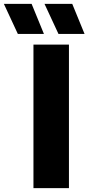

<svg xmlns="http://www.w3.org/2000/svg" viewBox="-118 -970 456 990"><path d="M54.5 0V-740H237.5V0ZM183.5 -795 111.5 -950H254.5L318 -795ZM-26 -795 -98 -950H45L108.5 -795Z"/></svg>

Font: Encode Sans SC SemiCondensed ExtraBold
Style: Regular
Weight: 800
Width: 4
Designer: Multiple Designers
Foundry: Impallari Type
Version: Version 3.002